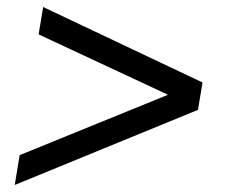

<svg xmlns="http://www.w3.org/2000/svg" viewBox="-20 -561 640 547"><path d="M22 -34 36 -119 520 -316 512 -266 90 -463 103 -541 557 -326 544 -248Z"/></svg>

Font: Nunito Sans 12pt ExtraLight 12pt SemiBold
Style: Italic
Weight: 600
Italic angle: -9°
Version: Version 3.101;gftools[0.9.27]